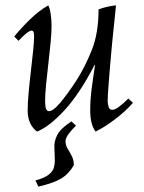

<svg xmlns="http://www.w3.org/2000/svg" viewBox="-20 -475 537 715"><path d="M118 15Q83 -11 83 -64Q83 -90 86.5 -129Q90 -168 95 -210Q100 -252 103.5 -287Q107 -322 107 -341Q107 -361 98 -361Q84 -361 49 -323L33 -339Q59 -371 92.5 -403.5Q126 -436 160 -455Q166 -442 169 -421.5Q172 -401 172 -376Q172 -354 168.5 -316.5Q165 -279 160 -237.5Q155 -196 151.5 -159Q148 -122 148 -99Q148 -78 151.5 -69.5Q155 -61 162 -61Q178 -61 204.5 -92.5Q231 -124 265 -176Q297 -226 322 -289Q347 -352 347 -440Q379 -452 412 -455Q410 -434 406 -396.5Q402 -359 397.5 -314Q393 -269 389.5 -225.5Q386 -182 383.5 -148Q381 -114 381 -99Q381 -88 384.5 -77Q388 -66 398 -66Q408 -66 423.5 -77.5Q439 -89 458 -108L475 -92Q447 -60 408 -30.5Q369 -1 336 15Q316 -11 316 -64Q316 -103 321 -142Q326 -181 334 -233H332Q278 -128 221.5 -66Q165 -4 118 15ZM255 140Q236 173 207.5 190Q179 207 123 220L112 197Q145 188 160.5 176Q176 164 180 151Q184 138 184 126Q184 99 182.5 75.5Q181 52 193 28Q205 4 246 -23L263 -7Q248 7 236 23Q224 39 224 51Q224 66 232 79Q240 92 247.5 106.5Q255 121 255 140Z"/></svg>

Font: Bona Nova SC
Style: Italic
Weight: 400
Italic angle: -4°
Designer: Mateusz Machalski
Foundry: Capitalics
Version: Version 4.001; ttfautohint (v1.8.4.7-5d5b)